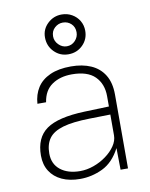

<svg xmlns="http://www.w3.org/2000/svg" viewBox="-88 -843 715 917"><g transform="rotate(-10 270.0 -384.5)"><path d="M226.5 10Q175.5 10 138.2 -7.2Q101 -24.5 80.8 -56.2Q60.5 -88 60.5 -132Q60.5 -219 116.8 -258.8Q173 -298.5 301.5 -303L421 -307V-357Q421 -416.5 384.8 -452.8Q348.5 -489 273 -489Q215.5 -489 176.5 -462.2Q137.5 -435.5 129 -379H87Q90 -423.5 111.2 -456.8Q132.5 -490 173.5 -508.5Q214.5 -527 275 -527Q330.5 -527 372 -508.8Q413.5 -490.5 436.5 -453Q459.5 -415.5 459.5 -358V0H423.5L422 -105Q388.5 -40.5 336 -15.2Q283.5 10 226.5 10ZM233 -27Q265.5 -27 298.5 -38.8Q331.5 -50.5 359.2 -70.8Q387 -91 404 -116Q421 -141 421 -167V-268L320.5 -266Q238 -264.5 190.2 -250.5Q142.5 -236.5 122 -208.2Q101.5 -180 101.5 -135Q101.5 -84 137.5 -55.5Q173.5 -27 233 -27ZM274.5 -586Q234 -586 205.8 -614.5Q177.5 -643 177.5 -685Q177.5 -724 206.2 -751.5Q235 -779 274.5 -779Q302 -779 324.2 -766.2Q346.5 -753.5 359.5 -731.8Q372.5 -710 372.5 -683Q372.5 -642 344.2 -614Q316 -586 274.5 -586ZM273.5 -625Q297.5 -625 314 -642.5Q330.5 -660 330.5 -683Q330.5 -708.5 314 -724.2Q297.5 -740 273.5 -740Q251 -740 233.8 -724.2Q216.5 -708.5 216.5 -683Q216.5 -660 233.8 -642.5Q251 -625 273.5 -625Z"/></g></svg>

Font: Public Sans Thin Thin
Style: Regular
Weight: 250
Version: Version 2.001